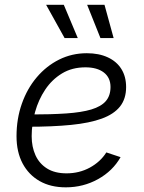

<svg xmlns="http://www.w3.org/2000/svg" viewBox="-20 -781 607 811"><path d="M257.8 10.3Q193.8 10.3 147.5 -16.1Q101.1 -42.5 75.4 -90.8Q49.8 -139.2 49.8 -205.6Q49.8 -279.3 72.3 -343Q94.7 -406.7 135.3 -454.6Q175.8 -502.4 229.7 -529.3Q283.7 -556.2 346.7 -556.2Q397.9 -556.2 435.3 -538.8Q472.7 -521.5 492.7 -489.5Q512.7 -457.5 512.7 -413.1Q512.7 -363.8 487.1 -331.3Q461.4 -298.8 409.9 -280Q358.4 -261.2 280 -253.4Q201.7 -245.6 97.2 -245.6L105 -297.4Q194.8 -297.4 259.5 -301.8Q324.2 -306.2 365.7 -318.6Q407.2 -331.1 427 -354Q446.8 -377 446.8 -413.6Q446.8 -453.1 418.5 -474.9Q390.1 -496.6 340.8 -496.6Q284.2 -496.6 241.7 -470.7Q199.2 -444.8 170.9 -402.3Q142.6 -359.9 128.2 -308.3Q113.8 -256.8 113.8 -205.6Q113.8 -160.6 129.9 -125.2Q146 -89.8 178.7 -69.3Q211.4 -48.8 261.2 -48.8Q314.9 -48.8 359.4 -73Q403.8 -97.2 429.2 -137.2L489.3 -117.2Q456.5 -59.1 394.3 -24.4Q332 10.3 257.8 10.3ZM404.3 -620.1 348.1 -760.7H421.4L460 -620.1ZM252.9 -620.1 174.8 -760.7H249.5L308.6 -620.1Z"/></svg>

Font: Inter Light
Style: Italic
Weight: 300
Italic angle: -9.3988°
Designer: Rasmus Andersson
Foundry: rsms
Version: Version 4.001;git-66647c0bb